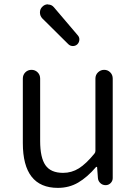

<svg xmlns="http://www.w3.org/2000/svg" viewBox="-20 -867 642 899"><path d="M251 12.7Q86.9 12.7 86.9 -197.3V-499Q86.9 -516.6 98.6 -528.3Q110.4 -540 127.4 -540Q144.5 -540 156.2 -528.3Q168 -516.6 168 -499V-207Q168 -128.9 192.9 -93.3Q217.8 -57.6 275.4 -57.6Q315.4 -57.6 349.1 -78.6Q382.8 -99.6 421.9 -147.5Q426.8 -153.3 426.8 -160.2V-499Q426.8 -516.6 439 -528.3Q451.2 -540 467.8 -540Q484.4 -540 496.1 -528.3Q507.8 -516.6 507.8 -499V-33.2Q507.8 -19.5 498 -9.8Q488.3 0 474.6 0Q460 0 449.7 -9.8Q439.5 -19.5 438.5 -33.2L434.6 -85Q433.6 -85.9 432.1 -85.9Q430.7 -85.9 429.7 -85Q388.7 -37.1 346.2 -12.2Q303.7 12.7 251 12.7ZM341.8 -659.2Q333 -651.4 321.3 -651.4Q308.6 -651.4 299.8 -660.2L177.7 -781.2Q167 -793 167 -808.6Q167 -825.2 178.7 -835.9Q189.5 -846.7 204.1 -846.7Q205.1 -846.7 206.1 -845.7Q221.7 -845.7 232.4 -833L343.8 -702.1Q351.6 -693.4 351.6 -682.6Q351.6 -668.9 341.8 -659.2Z"/></svg>

Font: Gen Jyuu Gothic Normal
Style: Regular
Weight: 300
Designer: [Source Han Sans]
Ryoko NISHIZUKA  (kana & ideographs); Paul D. Hunt (Latin, Greek & Cyrillic); Wenlong ZHANG  (bopomofo
Version: Version 1.002.20150607